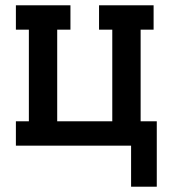

<svg xmlns="http://www.w3.org/2000/svg" viewBox="-20 -550 640 725"><path d="M475 155V0H40V-92H89V-438H40V-530H246V-438H196V-92H404V-438H354V-530H560V-438H511V-92H572V155Z"/></svg>

Font: Iosevka Slab Semibold Extended
Style: Regular
Weight: 600
Width: 7
Monospace: yes
Designer: Belleve Invis
Foundry: Belleve Invis
Version: Version 11.1.0; ttfautohint (v1.8.3)